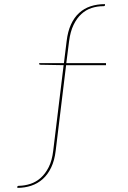

<svg xmlns="http://www.w3.org/2000/svg" viewBox="-20 -727 620 931"><path d="M300.5 -411 250 4Q244.5 51 228.2 85Q212 119 187.5 141Q163 163 131.5 173.5Q100 184 64 184V179Q64 174 72 174Q100 173.5 127.5 164.5Q155 155.5 177.5 135.5Q200 115.5 216.2 83.5Q232.5 51.5 238 4L288.5 -411L176 -413Q170 -413 170 -417V-421H290L303 -527Q308.5 -574 324 -608Q339.5 -642 363.5 -664Q387.5 -686 419.2 -696.5Q451 -707 489 -707V-702Q489 -697 481 -697Q451.5 -697 424.2 -688.2Q397 -679.5 374.8 -659.2Q352.5 -639 336.8 -606.5Q321 -574 315 -527L301.5 -421H494V-411Z"/></svg>

Font: Lato TR Hairline
Style: Regular
Weight: 250
Designer: Lukasz Dziedzic
Foundry: Lukasz Dziedzic
Version: Version 1.104 2013